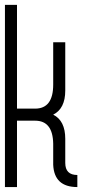

<svg xmlns="http://www.w3.org/2000/svg" viewBox="-20 -757 406 777"><path d="M0 0H48.8V-268.6H122.1Q193.8 -268.6 195.3 -175.3V-90.3Q199.2 0 293 0V-48.8Q244.1 -48.8 244.1 -97.7V-195.3Q244.1 -268.6 195.3 -293Q244.1 -317.4 244.1 -390.6V-585.9H195.3V-414.6Q195.3 -317.4 122.1 -317.4H48.8V-737.3H0Z"/></svg>

Font: Daray
Style: Regular
Weight: 400
Designer: Maxim Raikov
Foundry: Maxim Raikov
Version: Version 1.00 May 24, 2021, initial release